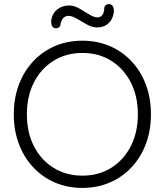

<svg xmlns="http://www.w3.org/2000/svg" viewBox="-20 -909 806 939"><path d="M718.2 -350Q718.2 -271.2 693.6 -205.5Q669 -139.8 623.9 -91.4Q578.8 -43 517.4 -16.5Q456 10 382.8 10Q309.5 10 248.2 -16.5Q187 -43 141.9 -91.4Q96.8 -139.8 72.1 -205.5Q47.5 -271.2 47.5 -350Q47.5 -428.8 72.1 -494.5Q96.8 -560.2 141.9 -608.6Q187 -657 248.2 -683.5Q309.5 -710 382.8 -710Q456 -710 517.4 -683.5Q578.8 -657 623.9 -608.6Q669 -560.2 693.6 -494.5Q718.2 -428.8 718.2 -350ZM654.2 -350Q654.2 -438.8 619.4 -506.4Q584.5 -574 523.6 -612Q462.8 -650 382.8 -650Q303.5 -650 242.2 -612Q181 -574 146.2 -506.5Q111.5 -439 111.5 -350Q111.5 -261.2 146.2 -193.6Q181 -126 242.2 -88Q303.5 -50 382.8 -50Q462.8 -50 523.6 -88Q584.5 -126 619.4 -193.6Q654.2 -261.2 654.2 -350ZM254 -770.5Q241 -770.5 234.6 -782.1Q228.2 -793.8 231.2 -814.5Q238 -847.2 262.4 -864.8Q286.8 -882.2 318.2 -882.2Q342.5 -882.2 367.8 -867.5Q393 -852.8 416.4 -838.4Q439.8 -824 457 -824Q471 -824 479.6 -834.8Q488.2 -845.5 489.8 -863Q488.8 -874.8 495.1 -881.8Q501.5 -888.8 512 -888.8Q526.8 -888.8 532.6 -876.9Q538.5 -865 536.2 -846Q532.5 -823.8 521.4 -807.6Q510.2 -791.5 493.4 -783.1Q476.5 -774.8 454.8 -774.8Q431.2 -774.8 405.4 -789.1Q379.5 -803.5 355.9 -817.5Q332.2 -831.5 315 -831.5Q301.2 -831.5 291 -822.2Q280.8 -813 276.2 -793.2Q276.5 -782.5 269.4 -776.5Q262.2 -770.5 254 -770.5Z"/></svg>

Font: Quicksand Variable Light
Style: Regular
Weight: 300
Designer: Andrew Paglinawan
Foundry: Andrew Paglinawan
Version: Version 3.004